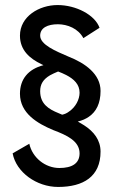

<svg xmlns="http://www.w3.org/2000/svg" viewBox="-20 -730 448 760"><path d="M310 -579 374 -620C356 -671 281 -710 208 -710C135 -710 59 -665 59 -589C59 -531 98 -498 144 -476C147 -475 149 -473 152 -472C91 -456 59 -416 59 -359C59 -281 129 -241 191 -215C244 -195 295 -172 295 -123C295 -83 265 -65 215 -65C159 -65 108 -106 96 -161L30 -123C44 -48 125 10 210 10C310 10 378 -31 378 -130C378 -175 352 -209 313 -234C305 -239 297 -244 288 -249C305 -253 319 -259 332 -268C361 -288 378 -321 378 -370C378 -437 317 -480 251 -506C200 -528 139 -553 139 -589C139 -620 169 -634 209 -634C247 -634 290 -617 310 -579ZM226 -276C221 -278 217 -280 212 -282C172 -298 139 -319 139 -369C139 -397 151 -416 178 -432C187 -437 198 -442 210 -447C221 -443 232 -438 242 -433C273 -417 295 -396 295 -363C295 -336 279 -306 254 -289C245 -282 236 -278 226 -276Z"/></svg>

Font: Jost
Style: Regular
Weight: 400
Version: Version 3.710